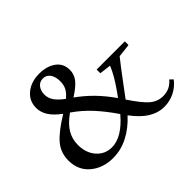

<svg xmlns="http://www.w3.org/2000/svg" viewBox="-139 -913 1167 1167"><g transform="rotate(-45 444.5 -329.5)"><path d="M252 11.2Q165 11.2 106.7 -38.1Q48.3 -87.4 48.3 -170.9Q48.3 -237.8 89.6 -286.6Q130.9 -335.4 227.1 -394Q178.2 -430.2 157 -464.4Q135.7 -498.5 135.7 -535.2Q135.7 -595.7 181.2 -632.8Q226.6 -669.9 295.4 -669.9Q361.3 -669.9 403.1 -639.4Q444.8 -608.9 444.8 -553.7Q444.8 -518.1 422.9 -488Q400.9 -458 341.3 -419.9Q395.5 -380.9 440.7 -335Q485.8 -289.1 530.3 -226.1L551.3 -254.9Q610.4 -337.4 635.3 -399.4L561 -408.7V-440.4H803.2V-408.7L717.3 -398.9Q681.2 -354.5 615.7 -266.1L556.6 -187Q610.8 -105 647.9 -72.5Q685.1 -40 733.4 -40Q793 -40 830.1 -85.9L850.1 -66.9Q821.8 -29.8 780.5 -9.3Q739.3 11.2 692.9 11.2Q640.1 11.2 592.3 -18.1Q544.4 -47.4 497.1 -110.8Q444.8 -53.2 382.3 -21Q319.8 11.2 252 11.2ZM228.5 -557.6Q228.5 -526.4 246.6 -500.5Q264.6 -474.6 303.2 -446.3Q333 -471.7 343.8 -494.6Q354.5 -517.6 354.5 -544.9Q354.5 -586.4 337.4 -609.9Q320.3 -633.3 291.5 -633.3Q262.7 -633.3 245.6 -611.6Q228.5 -589.8 228.5 -557.6ZM156.2 -196.8Q156.2 -127.9 194.8 -84Q233.4 -40 292.5 -40Q379.9 -40 471.2 -147.5Q421.9 -220.2 371.6 -274.7Q321.3 -329.1 261.7 -370.1Q205.1 -330.1 180.7 -288.6Q156.2 -247.1 156.2 -196.8Z"/></g></svg>

Font: Elstob 10pt Medium
Style: Regular
Weight: 500
Designer: Peter S. Baker
Version: Version 1.015